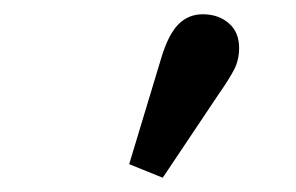

<svg xmlns="http://www.w3.org/2000/svg" viewBox="-20 -805 415 269"><path d="M161 -575 206 -724Q216 -757 230 -771Q244 -785 264 -785Q286 -785 300.5 -772.5Q315 -760 315 -738Q315 -721 308 -707.5Q301 -694 287 -674L208 -556Z"/></svg>

Font: Source Serif 4 SemiBold
Style: Regular
Weight: 600
Designer: Frank Grießhammer
Foundry: Adobe Systems Incorporated
Version: Version 4.004;hotconv 1.0.116;makeotfexe 2.5.65601